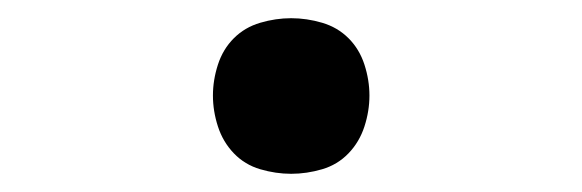

<svg xmlns="http://www.w3.org/2000/svg" viewBox="-20 -183 640 211"><path d="M300 8Q283 8 266 3Q249 -2 237 -14.5Q225 -27 219.5 -44Q214 -61 214 -78Q214 -95 219.5 -112Q225 -129 237 -141Q249 -153 266 -158Q283 -163 300 -163Q317 -163 334 -158Q351 -153 363 -141Q375 -129 380.5 -112Q386 -95 386 -78Q386 -61 380.5 -44Q375 -27 363 -14.5Q351 -2 334 3Q317 8 300 8Z"/></svg>

Font: Iosevka Medium Extended
Style: Regular
Weight: 500
Width: 7
Monospace: yes
Designer: Belleve Invis
Foundry: Belleve Invis
Version: Version 32.5.0; ttfautohint (v1.8.4)